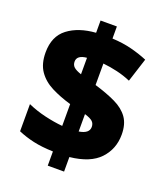

<svg xmlns="http://www.w3.org/2000/svg" viewBox="-148 -860 873 1017"><g transform="rotate(20 288.5 -351.0)"><path d="M242 -22Q178 -24 131 -34.5Q84 -45 42 -63V-216Q89 -195 142.5 -182.5Q196 -170 242 -166V-289Q180 -307 131 -332Q82 -357 54 -397.5Q26 -438 26 -502Q26 -593 85.5 -638.5Q145 -684 242 -691V-760H334V-692Q395 -689 445 -676Q495 -663 535 -646L492 -512Q455 -528 414.5 -537.5Q374 -547 334 -551V-430Q404 -409 453 -385.5Q502 -362 528 -325.5Q554 -289 554 -230Q554 -149 501 -92.5Q448 -36 334 -24V58H242ZM242 -550Q187 -545 187 -509Q187 -490 199.5 -478.5Q212 -467 242 -457ZM334 -168Q391 -177 391 -214Q391 -233 379 -244.5Q367 -256 334 -266Z"/></g></svg>

Font: Noto Sans Gujarati UI Black
Style: Regular
Weight: 900
Designer: Jelle Bosma - Monotype Design Team, Universal Thirst
Foundry: Monotype Imaging Inc.
Version: Version 2.106; ttfautohint (v1.8.4.7-5d5b)